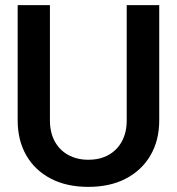

<svg xmlns="http://www.w3.org/2000/svg" viewBox="-20 -718 690 750"><path d="M325 12Q240 12 178 -20.5Q116 -53 82.5 -111.5Q49 -170 49 -248V-698H175V-248Q175 -201 193.5 -166.5Q212 -132 246 -113Q280 -94 325 -94Q371 -94 404.5 -113Q438 -132 456.5 -166.5Q475 -201 475 -248V-698H602V-248Q602 -170 568 -111.5Q534 -53 472 -20.5Q410 12 325 12Z"/></svg>

Font: Azeret Mono Medium
Style: Regular
Weight: 500
Designer: Martin Vácha
Foundry: Displaay
Version: Version 1.002